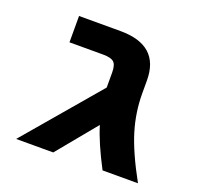

<svg xmlns="http://www.w3.org/2000/svg" viewBox="-98 -629 758 736"><g transform="rotate(20 280.5 -260.5)"><path d="M297.9 -363.3Q297.9 -394.5 285.6 -405.3Q273.4 -416 242.2 -416H104.5V-523.4H273.4Q433.6 -523.4 433.6 -379.9V-328.1Q433.6 -251 456.1 -176.8Q478.5 -102.5 536.1 2H391.6Q341.8 -92.8 322.3 -158.2L190.4 2H39.1L297.9 -301.8V-316.4Z"/></g></svg>

Font: Nasu
Style: Bold
Weight: 700
Designer: Ryoko NISHIZUKA (kana &amp; ideographs); Paul D. Hunt (Latin, Greek &amp; Cyrillic); Wenlong ZHANG (bopomofo); Sandoll C
Version: Version 2014.1215